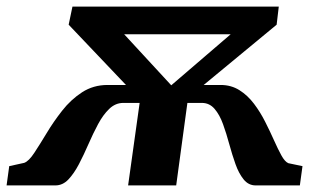

<svg xmlns="http://www.w3.org/2000/svg" viewBox="-92 -563 938 583"><path d="M-72 0 -64 -58.5 -18.5 -68.5Q-4.5 -73.5 12.2 -99Q29 -124.5 49.8 -159Q70.5 -193.5 96.8 -227Q123 -260.5 157.2 -282.8Q191.5 -305 234.5 -305H290.5L116.5 -488L128 -543H754.5L748 -488L526.5 -305H578Q610 -305 635 -289.2Q660 -273.5 679.2 -248Q698.5 -222.5 713.2 -193.2Q728 -164 740 -137Q752 -110 762.5 -91Q773 -72 783.5 -67.5L826.5 -58.5L818.5 0H684.5Q662.5 0 647.8 -18.2Q633 -36.5 623 -64.8Q613 -93 604.2 -125.2Q595.5 -157.5 585.2 -186Q575 -214.5 559.5 -232.5Q544 -250.5 521 -250.5H477L443 0H297L332 -250.5H282.5Q258.5 -250.5 239.8 -232.5Q221 -214.5 205.8 -186Q190.5 -157.5 176.5 -125.2Q162.5 -93 147.8 -64.8Q133 -36.5 115.8 -18.2Q98.5 0 76 0ZM428 -304 608.5 -459H285Z"/></svg>

Font: Merriweather 48pt ExtraBold
Style: Italic
Weight: 800
Italic angle: -7.8°
Version: Version 2.101